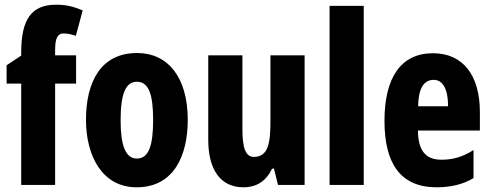

<svg xmlns="http://www.w3.org/2000/svg" viewBox="-20 -785 2087 815"><path d="M303 -430V-550H214V-573C214 -624 225 -643 250 -643C267 -643 284 -639 302 -633L331 -741C287 -759 258 -765 218 -765C114 -765 70 -704 70 -562V-549L8 -508V-430H70V0H214V-430Z M777 -276C777 -458 692 -560 562 -560C409 -560 345 -439 345 -276C345 -126 412 10 560 10C721 10 777 -129 777 -276ZM492 -274C492 -386 513 -438 561 -438C611 -438 630 -385 630 -276C630 -166 611 -112 561 -112C513 -112 492 -167 492 -274Z M1273 -550H1128V-274C1128 -177 1119 -119 1057 -119C1022 -119 1009 -159 1009 -237V-550H864V-191C864 -65 916 10 1013 10C1070 10 1110 -17 1135 -69H1143L1160 0H1273Z M1524 0V-760H1379V0Z M1818 -559C1682 -559 1612 -456 1612 -272C1612 -94 1678 10 1833 10C1893 10 1945 -2 1990 -29V-148C1942 -118 1902 -107 1854 -107C1787 -107 1755 -145 1754 -231H2017V-309C2017 -466 1945 -559 1818 -559ZM1821 -446C1859 -446 1882 -408 1882 -334H1755C1756 -415 1782 -446 1821 -446Z"/></svg>

Font: Noto Sans Armenian ExtraCondensed ExtraBold
Style: Regular
Weight: 800
Width: 2
Designer: Monotype Design Team
Foundry: Monotype Imaging Inc.
Version: Version 2.008